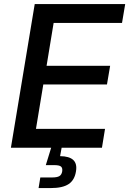

<svg xmlns="http://www.w3.org/2000/svg" viewBox="-20 -748 654 972"><path d="M35.2 0 155.8 -727.5H613.8L597.7 -631.8H251.5L215.8 -415H537.6L521.5 -320.3H199.2L162.1 -95.7H511.7L496.1 0ZM175.3 204.1 184.1 150.4H243.2Q269 150.4 280.5 143.6Q292 136.7 294.9 119.6Q297.4 102.5 288.8 95.2Q280.3 87.9 253.9 87.9H211.9L246.1 -22.9H295.9L292 0L284.2 42.5Q330.6 43 350.8 61.8Q371.1 80.6 364.7 119.1Q357.9 163.6 327.6 183.8Q297.4 204.1 236.8 204.1Z"/></svg>

Font: Inter Medium
Style: Italic
Weight: 500
Italic angle: -9.3988°
Designer: Rasmus Andersson
Foundry: rsms
Version: Version 4.001;git-66647c0bb